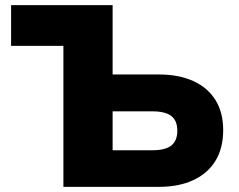

<svg xmlns="http://www.w3.org/2000/svg" viewBox="-20 -725 927 745"><path d="M226 0V-547H23V-705H417V-436H597Q674 -436 730 -410.5Q786 -385 816 -337Q846 -289 846 -220Q846 -150 816 -101Q786 -52 730 -26Q674 0 597 0ZM417 -142H571Q622 -142 645 -160.5Q668 -179 668 -218Q668 -257 644.5 -275Q621 -293 571 -293H417Z"/></svg>

Font: Nunito Sans 8pt Black
Style: Regular
Weight: 900
Version: Version 3.101;gftools[0.9.27]